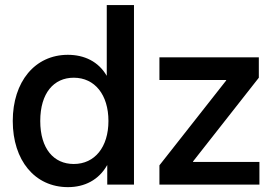

<svg xmlns="http://www.w3.org/2000/svg" viewBox="-20 -748 1118 778"><path d="M255.4 10.3C322.8 10.3 379.9 -18.6 414.1 -78.6H414.6V0H522.9V-727.5H412.6V-441.4H412.1C378.9 -498.5 321.8 -525.9 254.9 -525.9C121.6 -525.9 31.7 -417 31.7 -257.8C31.7 -98.1 121.1 10.3 255.4 10.3ZM278.8 -83.5C198.2 -83.5 143.1 -145 143.1 -257.8C143.1 -371.1 198.2 -433.1 278.8 -433.1C364.3 -433.1 419.4 -363.8 419.4 -257.8C419.4 -152.3 364.3 -83.5 278.8 -83.5ZM626 0H1031.2V-91.8H762.2V-93.8L1028.8 -433.1V-515.6H626V-423.8H896.5V-421.9L626 -78.1Z"/></svg>

Font: Raveo Display Display Medium
Style: Regular
Weight: 500
Designer: Jakub Foglar, Rasmus Andersson (Inter)
Foundry: Jakubfoglar.com
Version: Version 1.100;Glyphs 3.2.3 (3260)